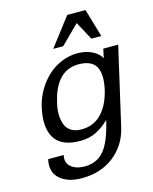

<svg xmlns="http://www.w3.org/2000/svg" viewBox="-136 -832 893 1119"><g transform="rotate(-15 311.0 -272.5)"><path d="M190.9 -266.1Q180.7 -227.1 181.9 -192.6Q183.1 -158.2 193.4 -132.6Q203.6 -106.9 227.8 -92Q252 -77.1 288.1 -77.1Q362.3 -77.1 409.9 -127.2Q457.5 -177.2 478 -264.2Q498.5 -355 472.7 -401.6Q446.8 -448.2 368.2 -448.2Q232.9 -448.2 190.9 -266.1ZM98.1 -266.1Q109.9 -315.9 136 -360.6Q162.1 -405.3 198.2 -439Q234.4 -472.7 281.2 -492.4Q328.1 -512.2 377.9 -512.2Q428.2 -512.2 467.5 -492.7Q506.8 -473.1 520 -443.8L532.2 -499H622.1L514.2 -28.8Q490.7 73.7 411.6 136Q332.5 198.2 217.8 198.2Q132.3 198.2 85.2 156.2Q38.1 114.3 55.2 40H148.9Q138.2 85.4 168.7 110.8Q199.2 136.2 251 136.2Q323.7 136.2 367.7 85Q411.6 33.7 440.9 -92.8Q402.3 -55.7 360.6 -34.9Q318.8 -14.2 264.2 -14.2Q150.9 -14.2 110.6 -80.1Q70.3 -146 98.1 -266.1ZM540 -573.2H480L420.9 -683.1L310.1 -573.2H250L379.9 -743.2H490.2Z"/></g></svg>

Font: Perun
Style: Italic
Weight: 400
Italic angle: -12°
Foundry: Stefan Peev, Context Ltd
Version: Version 001.000